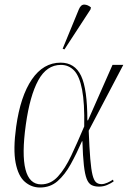

<svg xmlns="http://www.w3.org/2000/svg" viewBox="-20 -825 578 855"><path d="M158 10Q120 10 90.5 -15.5Q61 -41 49.5 -100.5Q38 -160 52 -261Q71 -397 122 -471.5Q173 -546 250 -546Q313 -546 341 -487.5Q369 -429 369 -289H372L481 -536H529L375 -243Q378 -165 382 -117.5Q386 -70 392 -46Q398 -22 407.5 -13.5Q417 -5 432 -5Q444 -5 458.5 -11.5Q473 -18 483 -25L486 -17Q473 -8 456.5 -1Q440 6 421 6Q401 6 387.5 -1Q374 -8 366 -28.5Q358 -49 353.5 -89Q349 -129 347 -196H345Q321 -141 295 -94Q269 -47 236.5 -18.5Q204 10 158 10ZM163 -4Q206 -4 238 -39Q270 -74 297.5 -132.5Q325 -191 355 -262Q357 -366 345.5 -426Q334 -486 310 -511Q286 -536 251 -536Q188 -536 150.5 -467.5Q113 -399 95 -270Q58 -4 163 -4ZM267 -605 259 -608 331 -783Q340 -805 355.5 -804.5Q371 -804 385 -792L383 -783Z"/></svg>

Font: Noto Serif Display Condensed ExtraLight
Style: Italic
Weight: 200
Width: 3
Italic angle: -12°
Designer: Monotype Design Team
Foundry: Monotype Imaging Inc.
Version: Version 2.009